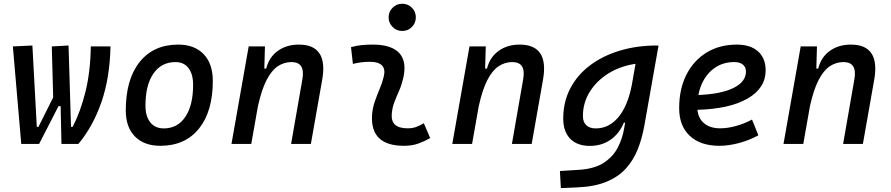

<svg xmlns="http://www.w3.org/2000/svg" viewBox="-20 -764 4728 1019"><path d="M306.2 0 301.8 -200.7H290.5L187.5 0H92.8L48.3 -517.6L151.9 -522.5L175.3 -90.8H184.1L262.2 -247.1L254.9 -517.6L343.8 -522.5L356.9 -90.8H365.7Q407.2 -170.9 433.6 -277.1Q460 -383.3 461.9 -517.6H566.4Q563 -350.6 518.1 -221.4Q473.1 -92.3 396 0Z M831.1 9.8Q744.6 9.8 696 -39.8Q647.5 -89.4 647.5 -177.7Q647.5 -342.8 721.2 -435.1Q794.9 -527.3 925.8 -527.3Q1012.2 -527.3 1060.8 -476.6Q1109.4 -425.8 1109.4 -335Q1109.4 -172.4 1035.9 -81.3Q962.4 9.8 831.1 9.8ZM849.1 -82.5Q922.4 -82.5 963.6 -143.8Q1004.9 -205.1 1004.9 -314Q1004.9 -370.6 980.5 -402.6Q956.1 -434.6 911.6 -434.6Q836.4 -434.6 794.2 -373.5Q752 -312.5 752 -203.6Q752 -146.5 777.6 -114.5Q803.2 -82.5 849.1 -82.5Z M1208.5 0 1299.8 -517.6H1386.2L1382.8 -399.9H1392.6Q1408.2 -460.9 1454.6 -494.1Q1501 -527.3 1565.9 -527.3Q1723.1 -527.3 1689.9 -340.3L1629.9 0H1524.9L1585 -344.2Q1600.6 -434.6 1526.9 -434.6Q1487.8 -434.6 1454.3 -412.4Q1420.9 -390.1 1394.3 -338.4Q1367.7 -286.6 1348.6 -198.7L1313.5 0Z M2229.5 -109.9 2263.2 -31.2Q2233.4 -14.2 2200.2 -2.2Q2167 9.8 2124 9.8Q1944.3 9.8 1954.6 -153.3Q1957 -189.9 1969 -224.6Q1981 -259.3 1994.9 -292Q2008.8 -324.7 2016.1 -355Q2037.1 -436 1942.4 -436Q1896 -436 1853 -424.8L1842.8 -513.7Q1871.6 -522 1900.4 -524.7Q1929.2 -527.3 1958 -527.3Q2059.1 -527.3 2100.1 -481.2Q2141.1 -435.1 2119.1 -345.2Q2110.8 -310.5 2097.4 -280.5Q2084 -250.5 2072.8 -221.2Q2061.5 -191.9 2059.1 -157.7Q2053.7 -83 2143.1 -83Q2167.5 -83 2185.8 -89.1Q2204.1 -95.2 2229.5 -109.9ZM2114.7 -599.6Q2085 -599.6 2063.7 -620.8Q2042.5 -642.1 2042.5 -671.9Q2042.5 -702.1 2063.7 -723.1Q2085 -744.1 2114.7 -744.1Q2145 -744.1 2166 -723.1Q2187 -702.1 2187 -671.9Q2187 -642.1 2166 -620.8Q2145 -599.6 2114.7 -599.6Z M2380.4 0 2471.7 -517.6H2558.1L2554.7 -399.9H2564.5Q2580.1 -460.9 2626.5 -494.1Q2672.9 -527.3 2737.8 -527.3Q2895 -527.3 2861.8 -340.3L2801.8 0H2696.8L2756.8 -344.2Q2772.5 -434.6 2698.7 -434.6Q2659.7 -434.6 2626.2 -412.4Q2592.8 -390.1 2566.2 -338.4Q2539.6 -286.6 2520.5 -198.7L2485.4 0Z M2956.5 234.4 2951.7 143.6 3054.2 137.2Q3135.7 131.8 3184.8 99.6Q3233.9 67.4 3258.8 19Q3283.7 -29.3 3292.5 -82.5L3297.9 -112.8H3291Q3266.1 -53.7 3219.5 -21.7Q3172.9 10.3 3110.4 10.3Q3043 10.3 3006.1 -27.8Q2969.2 -65.9 2969.2 -135.3Q2969.2 -223.1 3006.6 -294.7Q3043.9 -366.2 3111.3 -417Q3178.7 -467.8 3269.3 -495.1Q3359.9 -522.5 3465.8 -522.5H3475.1L3399.9 -98.1Q3387.7 -29.3 3364.5 28.8Q3341.3 86.9 3301.3 130.9Q3261.2 174.8 3198.5 200.7Q3135.7 226.6 3044.4 230.5ZM3353 -425.3Q3272.9 -413.6 3210 -374.8Q3147 -335.9 3110.4 -277.3Q3073.7 -218.8 3073.7 -147.5Q3073.7 -116.2 3091.6 -99.4Q3109.4 -82.5 3142.1 -82.5Q3212.4 -82.5 3262.2 -142.3Q3312 -202.1 3333.5 -314.5Z M3802.2 -83Q3841.3 -83 3885.7 -95.2Q3930.2 -107.4 3971.2 -129.4L4004.9 -45.9Q3957 -19.5 3902.3 -4.9Q3847.7 9.8 3797.9 9.8Q3697.3 9.8 3640.9 -43Q3584.5 -95.7 3584.5 -189.9Q3584.5 -291.5 3622.8 -367.2Q3661.1 -442.9 3730 -485.1Q3798.8 -527.3 3890.6 -527.3Q3962.9 -527.3 4003.2 -491.2Q4043.5 -455.1 4043.5 -390.6Q4043.5 -296.4 3948 -241.2Q3852.5 -186 3681.6 -181.2Q3686 -134.8 3717.8 -108.9Q3749.5 -83 3802.2 -83ZM3686.5 -259.8Q3806.2 -264.6 3872.6 -297.1Q3939 -329.6 3939 -384.3Q3939 -407.7 3922.9 -421.1Q3906.7 -434.6 3877 -434.6Q3803.2 -434.6 3752.7 -387.2Q3702.1 -339.8 3686.5 -259.8Z M4138.2 0 4229.5 -517.6H4315.9L4312.5 -399.9H4322.3Q4337.9 -460.9 4384.3 -494.1Q4430.7 -527.3 4495.6 -527.3Q4652.8 -527.3 4619.6 -340.3L4559.6 0H4454.6L4514.6 -344.2Q4530.3 -434.6 4456.5 -434.6Q4417.5 -434.6 4384 -412.4Q4350.6 -390.1 4324 -338.4Q4297.4 -286.6 4278.3 -198.7L4243.2 0Z"/></svg>

Font: Cascadia Mono
Style: Italic
Weight: 400
Italic angle: -10°
Monospace: yes
Designer: Aaron Bell
Foundry: Saja Typeworks
Version: Version 2404.023; ttfautohint (v1.8.4)